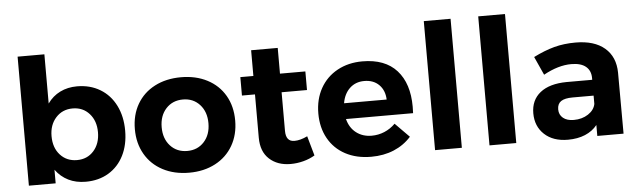

<svg xmlns="http://www.w3.org/2000/svg" viewBox="-48 -917 3653 1100"><g transform="rotate(-5 1779.0 -367.5)"><path d="M656 -266Q656 -185 625 -123.5Q594 -62 537.5 -28Q481 6 406 6Q350 6 306.5 -15.5Q263 -37 233 -78V0H79V-742H233V-459Q262 -500 305.5 -521.5Q349 -543 403 -543Q478 -543 535.5 -508.5Q593 -474 624.5 -411Q656 -348 656 -266ZM500 -271Q500 -336 463 -377.5Q426 -419 367 -419Q308 -419 270.5 -377.5Q233 -336 233 -271Q233 -204 270.5 -163Q308 -122 367 -122Q426 -122 463 -163.5Q500 -205 500 -271Z M1289 -269Q1289 -188 1253 -125.5Q1217 -63 1151.5 -28.5Q1086 6 1001 6Q915 6 849.5 -28.5Q784 -63 748 -125.5Q712 -188 712 -269Q712 -351 748 -413Q784 -475 849.5 -509Q915 -543 1001 -543Q1086 -543 1151.5 -509Q1217 -475 1253 -413Q1289 -351 1289 -269ZM866 -267Q866 -201 903.5 -160Q941 -119 1001 -119Q1060 -119 1097.5 -160Q1135 -201 1135 -267Q1135 -333 1097.5 -374Q1060 -415 1001 -415Q941 -415 903.5 -374Q866 -333 866 -267Z M1724 -30Q1694 -12 1657.5 -2.5Q1621 7 1584 7Q1509 7 1462 -36Q1415 -79 1415 -159V-408H1340V-514H1415V-662H1568V-514H1714V-407H1568V-185Q1568 -123 1617 -123Q1651 -123 1692 -143Z M2309 -259Q2309 -235 2308 -222H1922Q1935 -171 1972 -142.5Q2009 -114 2061 -114Q2099 -114 2134 -128.5Q2169 -143 2197 -171L2278 -89Q2237 -43 2178.5 -18.5Q2120 6 2048 6Q1963 6 1899.5 -28Q1836 -62 1801.5 -124Q1767 -186 1767 -267Q1767 -349 1802 -411.5Q1837 -474 1900 -508.5Q1963 -543 2044 -543Q2174 -543 2241.5 -468Q2309 -393 2309 -259ZM2164 -313Q2162 -366 2130 -398Q2098 -430 2045 -430Q1995 -430 1961.5 -398.5Q1928 -367 1919 -313Z M2415 -742H2569V0H2415Z M2728 -742H2882V0H2728Z M3348 0V-63Q3321 -29 3278 -11Q3235 7 3179 7Q3094 7 3044 -39.5Q2994 -86 2994 -161Q2994 -237 3047.5 -279.5Q3101 -322 3199 -323H3347V-333Q3347 -376 3318.5 -399.5Q3290 -423 3235 -423Q3160 -423 3075 -376L3027 -482Q3091 -514 3147 -529Q3203 -544 3270 -544Q3378 -544 3437.5 -493Q3497 -442 3498 -351L3499 0ZM3347 -184V-232H3226Q3181 -232 3159.5 -217.5Q3138 -203 3138 -171Q3138 -140 3160.5 -121.5Q3183 -103 3222 -103Q3270 -103 3305 -126Q3340 -149 3347 -184Z"/></g></svg>

Font: Montserrat arm2 SemiBold
Style: Regular
Weight: 600
Designer: Julieta Ulanovsky
Foundry: Julieta Ulanovsky
Version: Version 6.000